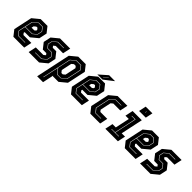

<svg xmlns="http://www.w3.org/2000/svg" viewBox="166 -1911 3260 3260"><g transform="rotate(45 1796.0 -280.5)"><path d="M371.5 -540 452.5 -437 422 -294.5 297.5 -191.5H172.5L168 -172L192 -141.5H382.5L352.5 0H93L12 -103L83 -437L208 -540ZM321.5 -474H228L139 -401L82.5 -137L137.5 -68H302L303.5 -75H141.5L90 -139L115.5 -257H284L357 -317L376 -406ZM317.5 -467 368.5 -404 350.5 -319.5 283.5 -264H117L145.5 -399L229 -467ZM272.5 -398.5H247L210 -368L201.5 -328H267.5L293 -349L297 -368Z M459.5 0 489.5 -141.5H671L706.5 -171L684.5 -199.5H600L519 -302.5L547.5 -437L672.5 -540H917.5L887.5 -398.5H711L675.5 -369.5L698.5 -340.5H782L863 -237.5L834.5 -103L709.5 0ZM544 -69H695L774 -134.5L791 -213L739 -276H644L600 -331.5L616 -406L689.5 -466.5H832.5L834 -473.5H688.5L609.5 -408L592.5 -329.5L640 -269H735L783.5 -211L767.5 -136.5L694 -76H545.5Z M852.5 189 985.5 -437 1110.5 -540H1290L1371 -437L1300 -103L1175 0H1043.5L1036.5 -10L994 189ZM934 123H940.5L1000.5 -157.5L1069 -70.5H1158.5L1245 -141L1301 -405L1246.5 -473.5H1134.5L1045 -400ZM1073 -77 1002 -166.5 1051.5 -398 1135.5 -466.5H1242.5L1293.5 -403L1238.5 -143L1157.5 -77ZM1104.5 -141.5H1136.5L1173.5 -172L1215 -368L1191 -399H1149.5L1112.5 -368L1073 -181.5Z M1754.5 -540 1835.5 -437 1805 -294.5 1680.5 -191.5H1555.5L1551 -172L1575 -141.5H1765.5L1735.5 0H1476L1395 -103L1466 -437L1591 -540ZM1704.5 -474H1611L1522 -401L1465.5 -137L1520.5 -68H1685L1686.5 -75H1524.5L1473 -139L1498.5 -257H1667L1740 -317L1759 -406ZM1700.5 -467 1751.5 -404 1733.5 -319.5 1666.5 -264H1500L1528.5 -399L1612 -467ZM1655.5 -398.5H1630L1593 -368L1584.5 -328H1650.5L1676 -349L1680 -368ZM1553.5 -556 1703.5 -688H1847L1677 -556ZM1653 -590H1660L1734 -653H1726.5Z M1940.5 0 1859.5 -103 1930.5 -437 2055.5 -540H2290.5L2260.5 -398.5H2094.5L2057.5 -368L2015.5 -172L2039.5 -141.5H2205.5L2175.5 0ZM1994.5 -67H2126.5L2128 -74H1998.5L1943 -142.5L1998 -402.5L2078 -467.5H2211.5L2213 -474.5H2077L1991.5 -404.5L1935 -139Z M2492.5 -618.5 2520 -750H2681L2653.5 -618.5ZM2582 -676H2588.5L2593.5 -700H2587ZM2301 0 2331 -141.5H2411L2465.5 -398.5H2385.5L2415.5 -540H2636.5L2552 -141.5H2632L2602 0ZM2378 -67H2553.5L2555 -74H2467L2552 -474H2464.5L2463 -467H2543.5L2460 -74H2379.5Z M3046 -540 3127 -437 3096.5 -294.5 2972 -191.5H2847L2842.5 -172L2866.5 -141.5H3057L3027 0H2767.5L2686.5 -103L2757.5 -437L2882.5 -540ZM2996 -474H2902.5L2813.5 -401L2757 -137L2812 -68H2976.5L2978 -75H2816L2764.5 -139L2790 -257H2958.5L3031.5 -317L3050.5 -406ZM2992 -467 3043 -404 3025 -319.5 2958 -264H2791.5L2820 -399L2903.5 -467ZM2947 -398.5H2921.5L2884.5 -368L2876 -328H2942L2967.5 -349L2971.5 -368Z M3134 0 3164 -141.5H3345.5L3381 -171L3359 -199.5H3274.5L3193.5 -302.5L3222 -437L3347 -540H3592L3562 -398.5H3385.5L3350 -369.5L3373 -340.5H3456.5L3537.5 -237.5L3509 -103L3384 0ZM3218.5 -69H3369.5L3448.5 -134.5L3465.5 -213L3413.5 -276H3318.5L3274.5 -331.5L3290.5 -406L3364 -466.5H3507L3508.5 -473.5H3363L3284 -408L3267 -329.5L3314.5 -269H3409.5L3458 -211L3442 -136.5L3368.5 -76H3220Z"/></g></svg>

Font: Tourney Condensed ExtraBold
Style: Italic
Weight: 800
Width: 3
Italic angle: -12°
Designer: Tyler Finck
Foundry: Etcetera Type Co
Version: Version 1.010; ttfautohint (v1.8.3)